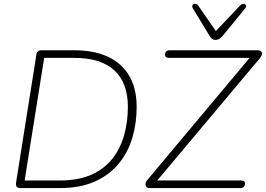

<svg xmlns="http://www.w3.org/2000/svg" viewBox="-20 -962 1360 982"><path d="M284 0H85Q72 0 66 -7Q60 -14 62 -27L166 -682Q169 -705 193 -705H360Q513 -705 596 -629.5Q679 -554 679 -416Q679 -331 656.5 -256Q634 -181 586 -123.5Q538 -66 463.5 -33Q389 0 284 0ZM206 -666 106 -39H286Q382 -39 448.5 -69Q515 -99 556 -152Q597 -205 615.5 -273Q634 -341 634 -416Q634 -538 565 -602Q496 -666 359 -666ZM1210 0H744Q737 0 732 -3.5Q727 -7 725 -13Q723 -19 725 -26.5Q727 -34 734 -42L1276 -689V-666H844Q834 -666 829 -670.5Q824 -675 824 -682Q824 -695 831.5 -700Q839 -705 847 -705H1298Q1307 -705 1312.5 -701.5Q1318 -698 1319.5 -692Q1321 -686 1318 -678.5Q1315 -671 1308 -663L765 -16V-39H1212Q1222 -39 1227.5 -35.5Q1233 -32 1233 -24Q1233 -11 1226 -5.5Q1219 0 1210 0ZM1082 -758Q1071 -758 1064 -764Q1057 -770 1051 -780L966 -920Q962 -928 963.5 -933.5Q965 -939 970.5 -941Q976 -943 983 -941.5Q990 -940 995 -932L1084 -803L1209 -935Q1215 -941 1221.5 -942Q1228 -943 1233 -940Q1238 -937 1239 -931.5Q1240 -926 1234 -919L1120 -780Q1111 -769 1102.5 -763.5Q1094 -758 1082 -758Z"/></svg>

Font: Nunito Variable Extra Light
Style: Italic
Weight: 200
Italic angle: -9°
Designer: Vernon Adams
Foundry: Vernon Adams
Version: Version 3.602